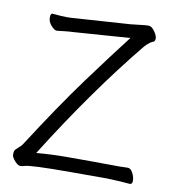

<svg xmlns="http://www.w3.org/2000/svg" viewBox="-80 -775 761 852"><g transform="rotate(10 300.0 -349.0)"><path d="M374 -68 502 -67Q524 -67 539 -68H540Q553 -68 562.5 -49.5Q572 -31 572 -15Q572 1 561 1H560Q522 -3 457 -5H292Q112 -5 86 4Q78 7 67.5 7Q57 7 42.5 -9.5Q28 -26 28 -37Q28 -48 30 -54Q32 -60 45 -71Q58 -82 62 -88Q190 -287 284.5 -415.5Q379 -544 451 -637L199 -619Q175 -618 154.5 -615.5Q134 -613 124 -612H123Q113 -612 98 -628.5Q83 -645 83 -664Q83 -683 91 -683H93Q137 -679 155.5 -679Q174 -679 198 -681L440 -697Q463 -699 485 -702Q507 -705 521 -705Q535 -705 548.5 -686Q562 -667 562 -654.5Q562 -642 555 -639Q538 -633 517 -610Q323 -373 128 -62Q200 -68 264 -68Z"/></g></svg>

Font: LXGW WenKai
Style: Regular
Weight: 400
Designer: LXGW / Fontworks Inc.
Foundry: LXGW / Fontworks Inc.
Version: Version 1.520; June 14, 2025